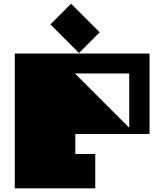

<svg xmlns="http://www.w3.org/2000/svg" viewBox="-20 -1020 866 1040"><path d="M680 -622H386L680 -328ZM790 -730V-294H388V-186H496V0H60V-730ZM520 -845 408 -733 253 -888 365 -1000Z"/></svg>

Font: El Pececito
Style: Regular
Weight: 400
Designer: deFharo
Foundry: deFharo
Version: El Pececito Version 1.000